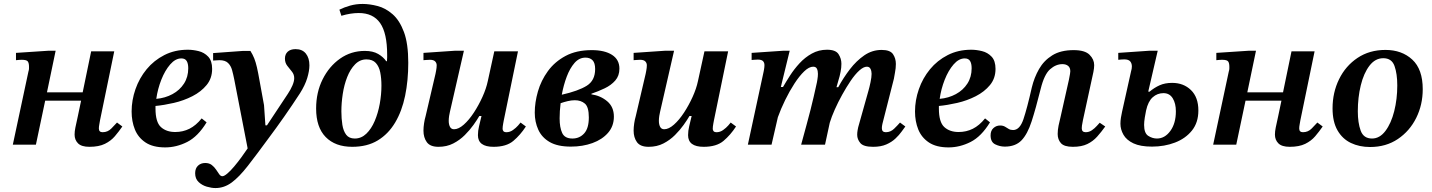

<svg xmlns="http://www.w3.org/2000/svg" viewBox="-20 -733 7259 973"><path d="M433 11Q393 11 375.5 -6.5Q358 -24 358 -51Q358 -67 362 -86.5Q366 -106 374 -142L391 -223H209L162 0H45L124 -370Q127 -379 127 -386Q127 -393 127 -395Q127 -413 121 -421.5Q115 -430 90 -430Q84 -430 77 -429.5Q70 -429 61 -428V-465L227 -476H262L218 -265H399L442 -473H559L487 -124Q486 -117 483.5 -104Q481 -91 481 -82Q481 -63 500 -63Q526 -63 544.5 -82Q563 -101 573 -112L600 -92Q582 -66 562 -42.5Q542 -19 511.5 -4Q481 11 433 11Z M817 14Q755 14 717.5 -11Q680 -36 663.5 -77Q647 -118 647 -168Q647 -225 666.5 -281Q686 -337 723 -382Q760 -427 813 -454Q866 -481 932 -481Q958 -481 986.5 -474Q1015 -467 1035 -446Q1055 -425 1055 -384Q1055 -336 1027 -302Q999 -268 955 -245.5Q911 -223 861 -211.5Q811 -200 768 -196Q768 -190 768 -183Q768 -114 795.5 -89Q823 -64 868 -64Q907 -64 940 -80.5Q973 -97 1002 -133L1027 -113Q983 -41 928.5 -13.5Q874 14 817 14ZM772 -232Q817 -236 854 -256Q891 -276 912.5 -309.5Q934 -343 934 -387Q934 -411 926 -424Q918 -437 899 -437Q869 -437 842.5 -406.5Q816 -376 797.5 -329Q779 -282 772 -232Z M1072 220Q1052 220 1028 213Q1004 206 986.5 189.5Q969 173 969 145Q969 120 983.5 106.5Q998 93 1020 93Q1040 93 1053 103Q1066 113 1075 126.5Q1084 140 1091 150Q1098 160 1107 160Q1116 160 1132 146.5Q1148 133 1166.5 111Q1185 89 1203 64.5Q1221 40 1235 19L1167 -331Q1162 -356 1156 -378Q1150 -400 1135.5 -414Q1121 -428 1092 -428Q1084 -428 1073.5 -427Q1063 -426 1060 -426V-464L1212 -475H1249Q1261 -456 1268.5 -437Q1276 -418 1282 -392Q1288 -366 1295 -326L1318 -200L1325 -98H1333L1439 -258Q1453 -279 1462 -300Q1471 -321 1471 -337Q1471 -356 1459 -370.5Q1447 -385 1435.5 -400Q1424 -415 1424 -436Q1424 -458 1438 -471Q1452 -484 1478 -484Q1512 -484 1530 -461.5Q1548 -439 1548 -402Q1548 -374 1537 -337.5Q1526 -301 1500 -260Q1461 -200 1420 -141.5Q1379 -83 1343 -35Q1280 51 1236 107.5Q1192 164 1154 192Q1116 220 1072 220Z M1765 11Q1679 11 1630.5 -38.5Q1582 -88 1582 -183Q1582 -265 1615 -331Q1648 -397 1703.5 -436Q1759 -475 1829 -475Q1870 -475 1896.5 -459.5Q1923 -444 1937 -423H1941Q1942 -432 1942 -442Q1942 -452 1942 -455Q1942 -565 1906.5 -616Q1871 -667 1798 -667Q1757 -667 1710 -653L1700 -684Q1724 -696 1754 -704.5Q1784 -713 1818 -713Q1853 -713 1893.5 -702.5Q1934 -692 1969.5 -661Q2005 -630 2027 -571Q2049 -512 2049 -415Q2049 -325 2033 -247.5Q2017 -170 1982.5 -112Q1948 -54 1894.5 -21.5Q1841 11 1765 11ZM1778 -31Q1811 -31 1836.5 -55.5Q1862 -80 1879 -120Q1896 -160 1904.5 -207Q1913 -254 1913 -299Q1913 -336 1907 -366Q1901 -396 1884.5 -414Q1868 -432 1837 -432Q1804 -432 1779.5 -407Q1755 -382 1739.5 -342.5Q1724 -303 1717 -257Q1710 -211 1710 -169Q1710 -132 1715 -100.5Q1720 -69 1734.5 -50Q1749 -31 1778 -31Z M2202 11Q2160 11 2143 -12.5Q2126 -36 2126 -71Q2126 -88 2129 -108Q2132 -128 2137 -145L2187 -359Q2187 -359 2190 -374.5Q2193 -390 2193 -402Q2193 -414 2185 -422Q2177 -430 2159 -430Q2147 -430 2138.5 -429Q2130 -428 2126 -428V-465L2287 -476H2331L2260 -166Q2258 -159 2256 -145.5Q2254 -132 2254 -121Q2254 -102 2260.5 -90Q2267 -78 2281 -78Q2304 -78 2330.5 -101.5Q2357 -125 2381.5 -162.5Q2406 -200 2425 -242Q2444 -284 2452 -322L2485 -473H2605L2533 -123Q2533 -123 2530 -107Q2527 -91 2527 -80Q2527 -74 2531 -68.5Q2535 -63 2547 -63Q2564 -63 2579.5 -74Q2595 -85 2605.5 -97Q2616 -109 2618 -112L2645 -92Q2617 -49 2581.5 -19Q2546 11 2481 11Q2402 11 2402 -48Q2402 -70 2407.5 -92.5Q2413 -115 2420 -145H2409Q2398 -126 2379.5 -100Q2361 -74 2335.5 -48.5Q2310 -23 2277 -6Q2244 11 2202 11Z M2873 10Q2806 10 2766 -13Q2726 -36 2708 -75.5Q2690 -115 2690 -162Q2690 -214 2706 -269.5Q2722 -325 2756.5 -372.5Q2791 -420 2846 -449.5Q2901 -479 2979 -479Q3044 -479 3081.5 -455Q3119 -431 3119 -385Q3119 -349 3098 -325Q3077 -301 3044.5 -285.5Q3012 -270 2977 -258V-255Q3024 -248 3057.5 -219.5Q3091 -191 3091 -142Q3091 -94 3061.5 -60Q3032 -26 2982.5 -8Q2933 10 2873 10ZM2881 -31Q2917 -31 2940.5 -57Q2964 -83 2964 -138Q2964 -191 2944 -208Q2924 -225 2893 -225Q2876 -225 2857 -220.5Q2838 -216 2821 -210Q2816 -170 2816 -133Q2816 -87 2829 -59Q2842 -31 2881 -31ZM2827 -253Q2911 -272 2953.5 -298.5Q2996 -325 2996 -383Q2996 -414 2983 -427.5Q2970 -441 2947 -441Q2915 -441 2891.5 -414Q2868 -387 2852 -344.5Q2836 -302 2827 -253Z M3267 11Q3225 11 3208 -12.5Q3191 -36 3191 -71Q3191 -88 3194 -108Q3197 -128 3202 -145L3252 -359Q3252 -359 3255 -374.5Q3258 -390 3258 -402Q3258 -414 3250 -422Q3242 -430 3224 -430Q3212 -430 3203.5 -429Q3195 -428 3191 -428V-465L3352 -476H3396L3325 -166Q3323 -159 3321 -145.5Q3319 -132 3319 -121Q3319 -102 3325.5 -90Q3332 -78 3346 -78Q3369 -78 3395.5 -101.5Q3422 -125 3446.5 -162.5Q3471 -200 3490 -242Q3509 -284 3517 -322L3550 -473H3670L3598 -123Q3598 -123 3595 -107Q3592 -91 3592 -80Q3592 -74 3596 -68.5Q3600 -63 3612 -63Q3629 -63 3644.5 -74Q3660 -85 3670.5 -97Q3681 -109 3683 -112L3710 -92Q3682 -49 3646.5 -19Q3611 11 3546 11Q3467 11 3467 -48Q3467 -70 3472.5 -92.5Q3478 -115 3485 -145H3474Q3463 -126 3444.5 -100Q3426 -74 3400.5 -48.5Q3375 -23 3342 -6Q3309 11 3267 11Z M4405 11Q4356 11 4340 -8Q4324 -27 4324 -50Q4324 -61 4326 -72.5Q4328 -84 4329 -88L4381 -273Q4386 -290 4391.5 -316Q4397 -342 4397 -359Q4397 -373 4391.5 -384Q4386 -395 4373 -395Q4356 -395 4334.5 -375.5Q4313 -356 4291 -323.5Q4269 -291 4248 -253Q4227 -215 4210.5 -178Q4194 -141 4185 -111L4161 0H4040Q4056 -59 4067.5 -101Q4079 -143 4087.5 -176.5Q4096 -210 4103.5 -242.5Q4111 -275 4120 -316Q4120 -317 4122.5 -331Q4125 -345 4125 -359Q4125 -374 4120 -384.5Q4115 -395 4101 -395Q4080 -395 4055.5 -371.5Q4031 -348 4006 -309.5Q3981 -271 3959 -226Q3937 -181 3922 -139L3890 0H3770L3850 -371Q3850 -371 3852 -382Q3854 -393 3854 -403Q3854 -416 3846.5 -423.5Q3839 -431 3820 -431Q3812 -431 3800.5 -430Q3789 -429 3789 -429V-465L3951 -476H3982L3937 -292H3948Q3963 -318 3983.5 -350Q4004 -382 4031.5 -412Q4059 -442 4094 -461.5Q4129 -481 4171 -481Q4215 -481 4229.5 -458.5Q4244 -436 4244 -410Q4244 -390 4240 -370Q4236 -350 4235 -347L4219 -291H4228Q4254 -339 4287 -382Q4320 -425 4360 -452.5Q4400 -480 4448 -480Q4491 -480 4505.5 -458.5Q4520 -437 4520 -409Q4520 -388 4515.5 -365Q4511 -342 4510 -334L4452 -106Q4452 -106 4450.5 -98.5Q4449 -91 4449 -83Q4449 -63 4469 -63Q4493 -63 4511 -80.5Q4529 -98 4541 -112L4568 -92Q4561 -83 4549 -66Q4537 -49 4518 -31Q4499 -13 4471.5 -1Q4444 11 4405 11Z M4787 14Q4725 14 4687.5 -11Q4650 -36 4633.5 -77Q4617 -118 4617 -168Q4617 -225 4636.5 -281Q4656 -337 4693 -382Q4730 -427 4783 -454Q4836 -481 4902 -481Q4928 -481 4956.5 -474Q4985 -467 5005 -446Q5025 -425 5025 -384Q5025 -336 4997 -302Q4969 -268 4925 -245.5Q4881 -223 4831 -211.5Q4781 -200 4738 -196Q4738 -190 4738 -183Q4738 -114 4765.5 -89Q4793 -64 4838 -64Q4877 -64 4910 -80.5Q4943 -97 4972 -133L4997 -113Q4953 -41 4898.5 -13.5Q4844 14 4787 14ZM4742 -232Q4787 -236 4824 -256Q4861 -276 4882.5 -309.5Q4904 -343 4904 -387Q4904 -411 4896 -424Q4888 -437 4869 -437Q4839 -437 4812.5 -406.5Q4786 -376 4767.5 -329Q4749 -282 4742 -232Z M5072 10Q5047 10 5023.5 -1.5Q5000 -13 5000 -47Q5000 -71 5014.5 -84Q5029 -97 5048 -97Q5063 -97 5073 -91Q5083 -85 5092 -79.5Q5101 -74 5114 -74Q5148 -74 5166.5 -129Q5185 -184 5209 -290Q5221 -340 5245.5 -383Q5270 -426 5312.5 -452.5Q5355 -479 5421 -479Q5478 -479 5501.5 -455.5Q5525 -432 5525 -403Q5525 -388 5521 -368L5468 -124Q5464 -105 5463 -96.5Q5462 -88 5462 -83Q5462 -63 5482 -63Q5499 -63 5513.5 -73Q5528 -83 5538.5 -95Q5549 -107 5553 -111L5581 -92Q5561 -64 5540 -40.5Q5519 -17 5490 -3Q5461 11 5417 11Q5373 11 5356.5 -7.5Q5340 -26 5340 -54Q5340 -74 5344.5 -96.5Q5349 -119 5355 -142L5397 -329Q5401 -350 5402.5 -358.5Q5404 -367 5404 -372Q5404 -390 5393 -399Q5382 -408 5364 -408Q5331 -408 5301.5 -382Q5272 -356 5254 -283Q5229 -183 5208 -118Q5187 -53 5156.5 -21.5Q5126 10 5072 10Z M5818 10Q5759 10 5724 -6.5Q5689 -23 5673.5 -50Q5658 -77 5658 -106Q5658 -120 5660.5 -136.5Q5663 -153 5666 -165.5Q5669 -178 5669 -179L5712 -372Q5716 -385 5716 -396Q5716 -412 5707.5 -422Q5699 -432 5678 -432Q5672 -432 5664 -431.5Q5656 -431 5647 -430V-465L5806 -476H5847L5799 -269L5805 -268Q5830 -289 5857 -301Q5884 -313 5920 -313Q5978 -313 6015.5 -276.5Q6053 -240 6053 -173Q6053 -112 6020.5 -71.5Q5988 -31 5934.5 -10.5Q5881 10 5818 10ZM5843 -31Q5883 -31 5911 -69.5Q5939 -108 5939 -169Q5939 -209 5923 -235Q5907 -261 5876 -261Q5845 -261 5821.5 -240Q5798 -219 5788 -173Q5785 -160 5781.5 -137.5Q5778 -115 5778 -100Q5778 -58 5799 -44.5Q5820 -31 5843 -31Z M6516 11Q6476 11 6458.5 -6.5Q6441 -24 6441 -51Q6441 -67 6445 -86.5Q6449 -106 6457 -142L6474 -223H6292L6245 0H6128L6207 -370Q6210 -379 6210 -386Q6210 -393 6210 -395Q6210 -413 6204 -421.5Q6198 -430 6173 -430Q6167 -430 6160 -429.5Q6153 -429 6144 -428V-465L6310 -476H6345L6301 -265H6482L6525 -473H6642L6570 -124Q6569 -117 6566.5 -104Q6564 -91 6564 -82Q6564 -63 6583 -63Q6609 -63 6627.5 -82Q6646 -101 6656 -112L6683 -92Q6665 -66 6645 -42.5Q6625 -19 6594.5 -4Q6564 11 6516 11Z M6923 12Q6869 12 6826 -8.5Q6783 -29 6758 -72.5Q6733 -116 6733 -184Q6733 -264 6766 -331.5Q6799 -399 6859.5 -439.5Q6920 -480 7001 -480Q7084 -480 7137 -431Q7190 -382 7190 -281Q7190 -202 7157 -135.5Q7124 -69 7064 -28.5Q7004 12 6923 12ZM6933 -31Q6972 -31 7001 -69.5Q7030 -108 7045.5 -169.5Q7061 -231 7061 -300Q7061 -359 7047 -398.5Q7033 -438 6990 -438Q6949 -438 6920 -400Q6891 -362 6876 -300.5Q6861 -239 6861 -169Q6861 -111 6875.5 -71Q6890 -31 6933 -31Z"/></svg>

Font: STIX Two Text SemiBold
Style: Italic
Weight: 600
Italic angle: -12°
Designer: Ross Mills, John Hudson & Paul Hanslow, Tiro Typeworks Ltd; with prior portions MicroPress Inc. and Coen Hoffman, Elsevi
Foundry: Tiro Typeworks Ltd
Version: Version 2.13 b171